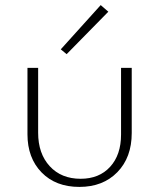

<svg xmlns="http://www.w3.org/2000/svg" viewBox="-20 -729 626 755"><path d="M242 -516 219 -535 376 -709 406 -683ZM88 -201V-462H130V-207Q130 -125 175.5 -75.5Q221 -26 297 -26Q370 -26 413 -73Q456 -120 456 -200V-462H498V-206Q498 -110 441.5 -52Q385 6 292 6Q199 6 143.5 -51Q88 -108 88 -201Z"/></svg>

Font: EauTestSC Light
Style: Regular
Weight: 300
Designer: Christian Thalmann (Catharsis Fonts)
Version: Version 0.001;PS 000.001;hotconv 1.0.88;makeotf.lib2.5.64775